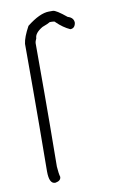

<svg xmlns="http://www.w3.org/2000/svg" viewBox="-78 -712 449 747"><g transform="rotate(-10 146.5 -338.0)"><path d="M169.9 -668H185.5Q198.2 -668 238.3 -634.8Q261.7 -627.9 261.7 -607.4Q258.3 -585.9 240.2 -585.9Q212.9 -598.1 187.5 -623Q187.5 -626.5 173.8 -627H166Q158.7 -622.1 134.8 -613.3Q103.5 -594.7 103.5 -574.2Q97.7 -561.5 97.7 -556.6V-357.4Q97.7 -252.9 95.7 -68.4Q97.7 -40 101.6 -27.3Q101.6 -11.7 80.1 -7.8H78.1Q54.7 -7.8 54.7 -56.6V-58.6Q56.6 -253.4 56.6 -377V-560.5Q59.6 -585.9 82 -627Q133.8 -668 169.9 -668Z"/></g></svg>

Font: CEF Fonts CJK
Style: Regular
Weight: 400
Designer: PartyBoss (派对大魔王)
Version: Release 2.25